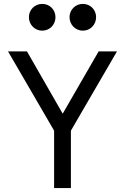

<svg xmlns="http://www.w3.org/2000/svg" viewBox="-20 -963 640 983"><path d="M257 0H343V-294L579 -700H485L301 -381L118 -700H21L257 -294ZM128 -875C128 -837 158 -806 196 -806C235 -806 264 -837 264 -875C264 -913 235 -943 196 -943C158 -943 128 -913 128 -875ZM336 -875C336 -837 366 -806 404 -806C443 -806 472 -837 472 -875C472 -913 443 -943 404 -943C366 -943 336 -913 336 -875Z"/></svg>

Font: CommitMono
Style: 400Regular
Weight: 400
Monospace: yes
Designer: Eigil Nikolajsen
Foundry: Eigil Nikolajsen
Version: Version 1.143